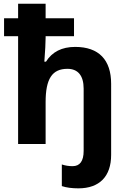

<svg xmlns="http://www.w3.org/2000/svg" viewBox="-20 -780 697 1040"><path d="M404.8 240.2C518.6 240.2 582 175.8 582 59.1V-326.2C582 -455.6 515.6 -525.9 387.2 -525.9C314.9 -525.9 262.2 -499 229 -445.8H220.2C224.6 -504.9 227.1 -548.3 227.1 -575.2V-584H380.9V-681.2H227.1V-759.8H78.1V-681.2H2V-584H78.1V0H227.1V-227.1C227.1 -353.5 262.7 -407.2 345.2 -407.2C401.4 -407.2 433.1 -371.6 433.1 -299.8V37.1C433.1 92.3 413.1 120.1 373 120.1C353.5 120.1 334 117.2 314.9 110.8V228C339.8 236.3 370.1 240.2 404.8 240.2Z"/></svg>

Font: Noto Reveo Sans
Style: Bold
Weight: 700
Designer: Monotype Design team
Foundry: Monotype Imaging Inc.
Version: Version 1.04